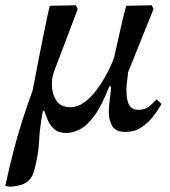

<svg xmlns="http://www.w3.org/2000/svg" viewBox="-63 -492 647 729"><path d="M-24 217 -43 214Q-28 146 -13.5 88.5Q1 31 19 -26Q37 -83 61 -149Q71 -203 83 -263Q95 -323 106 -378Q117 -433 126 -470L225 -472L232 -457L142 -220Q142 -220 138 -206Q134 -192 134 -172Q134 -137 150.5 -111Q167 -85 204 -85Q231 -85 255 -102Q279 -119 299 -144.5Q319 -170 334.5 -197.5Q350 -225 359.5 -246.5Q369 -268 371 -277Q381 -320 392.5 -373Q404 -426 416 -470L513 -472L520 -458L423 -217Q423 -208 420 -187.5Q417 -167 417 -151Q417 -110 428 -92.5Q439 -75 462 -75Q488 -75 503 -87.5Q518 -100 532 -115L550 -97Q536 -72 517 -48Q498 -24 472.5 -7.5Q447 9 413 9Q377 9 363.5 -13Q350 -35 350 -68Q350 -85 353 -107Q356 -129 359 -164H352Q324 -92 296 -53.5Q268 -15 240.5 -1Q213 13 189 13Q160 13 143 -2Q126 -17 118 -37Q110 -57 105 -71H100Q88 -10 85.5 42.5Q83 95 68 151Q61 180 46 193.5Q31 207 12 211.5Q-7 216 -24 217Z"/></svg>

Font: STIX Two Text Medium
Style: Italic
Weight: 500
Italic angle: -12°
Designer: Ross Mills, John Hudson & Paul Hanslow, Tiro Typeworks Ltd; with prior portions MicroPress Inc. and Coen Hoffman, Elsevi
Foundry: Tiro Typeworks Ltd
Version: Version 2.13 b171